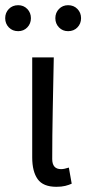

<svg xmlns="http://www.w3.org/2000/svg" viewBox="-42 -707 332 739"><path d="M175 12Q124 12 103 -17.5Q82 -47 82 -101V-486H165Q163 -387 161 -285Q159 -183 159 -95Q159 -56 193 -56Q205 -56 223 -62L234 0Q223 5 209 8.5Q195 12 175 12ZM28 -587Q6 -587 -8 -601.5Q-22 -616 -22 -637Q-22 -658 -8 -672.5Q6 -687 28 -687Q49 -687 63 -672.5Q77 -658 77 -637Q77 -616 63 -601.5Q49 -587 28 -587ZM220 -587Q199 -587 185 -601.5Q171 -616 171 -637Q171 -658 185 -672.5Q199 -687 220 -687Q242 -687 256 -672.5Q270 -658 270 -637Q270 -616 256 -601.5Q242 -587 220 -587Z"/></svg>

Font: Giro Regular
Style: Regular
Weight: 400
Designer: Paul D. Hunt
Foundry: Adobe Systems Incorporated
Version: Version 1.000;PS 1.0;hotconv 1.0.88;makeotf.lib2.5.647800